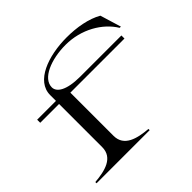

<svg xmlns="http://www.w3.org/2000/svg" viewBox="-169 -909 1104 1104"><g transform="rotate(-45 383.0 -357.5)"><path d="M30 -10V0H462V-10C378 -17 292 -37 292 -124V-475H732V-500H398C284 -500 238 -534 238 -572C238 -644 348 -689 467 -689C594 -689 704 -624 756 -538H766L727 -666C668 -700 585 -715 502 -715C351 -715 200 -661 200 -547V-500H47V-475H200V-124C200 -37 114 -17 30 -10Z"/></g></svg>

Font: Sprat Extended
Style: Regular
Weight: 400
Width: 9
Designer: Ethan Nakache
Foundry: Collletttivo
Version: Version 2.000;Glyphs 3.2 (3217)